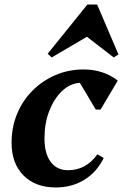

<svg xmlns="http://www.w3.org/2000/svg" viewBox="-20 -812 542 846"><path d="M226 14Q136 14 83.5 -39Q31 -92 31 -183Q31 -251 55 -309.5Q79 -368 122.5 -412Q166 -456 224 -481Q282 -506 348 -506Q435 -506 499 -457L423 -329H402L332 -447Q288 -444 253 -410.5Q218 -377 197 -323Q176 -269 176 -202Q176 -135 203.5 -98.5Q231 -62 280 -62Q359 -62 409 -132L437 -116Q407 -54 352 -20Q297 14 226 14ZM208 -559 190 -575 365 -792H408L502 -572L481 -559L363 -650Z"/></svg>

Font: Platypi SemiBold
Style: Italic
Weight: 600
Italic angle: -13°
Designer: David Sargent
Foundry: Bolt Cutter Type
Version: Version 1.200; ttfautohint (v1.8.4.7-5d5b)